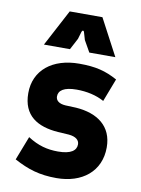

<svg xmlns="http://www.w3.org/2000/svg" viewBox="-86 -810 647 879"><g transform="rotate(10 238.0 -370.0)"><path d="M238 11C357 11 441 -55 441 -167C441 -266 371 -315 271 -322L221 -324C191 -326 176 -339 176 -358C176 -385 200 -404 260 -404C307 -404 352 -394 388 -374L429 -481C374 -511 328 -523 251 -523C127 -523 44 -457 44 -350C44 -245 113 -205 209 -198L259 -195C294 -192 309 -177 309 -158C309 -130 285 -110 224 -110C174 -110 131 -121 83 -152L40 -41C105 -6 159 11 238 11ZM76 -581H197L225 -634L235 -668C238 -677 245 -677 247 -668L257 -634L287 -581H408L318 -751H166Z"/></g></svg>

Font: Finlandica
Style: Bold
Weight: 700
Designer: Niklas Ekholm, Juho Hiilivirta, Jaakko Suomalainen
Foundry: Helsinki Type Studio
Version: Version 2.000;Glyphs 3.2 (3202)